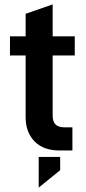

<svg xmlns="http://www.w3.org/2000/svg" viewBox="-20 -685 392 874"><path d="M219.7 -432.6V-158.2Q219.7 -105.5 271.5 -105.5H309.6V0H251Q178.7 0 138.7 -40Q96.7 -82 96.7 -150.4V-432.6H25.4V-519.5H96.7V-622.1L219.7 -665V-519.5H320.3V-432.6ZM156.2 29.3H253.9V89.8L156.2 168.9Z"/></svg>

Font: DINish
Style: Bold
Weight: 700
Designer: Bert Driehuis
Foundry: Playbeing
Version: Version 3.008; git-95204e4c-release